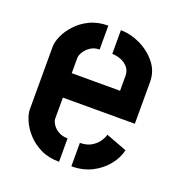

<svg xmlns="http://www.w3.org/2000/svg" viewBox="-106 -642 685 732"><g transform="rotate(20 237.0 -276.0)"><path d="M212 0Q169 0 136.5 -16Q104 -32 82.5 -56Q61 -80 50 -105.5Q39 -131 39 -150V-404Q39 -423 50 -448Q61 -473 83 -497Q105 -521 137 -536.5Q169 -552 211 -552V-455Q190 -455 175 -445Q160 -435 151 -421Q142 -407 142 -395V-334H338V-394Q338 -415 326.5 -428.5Q315 -442 297.5 -449Q280 -456 262 -456V-552Q302 -552 341.5 -533Q381 -514 407.5 -481Q434 -448 434 -405V-235H142V-150Q142 -140 150 -127Q158 -114 174 -104.5Q190 -95 212 -95ZM262 0V-95Q288 -95 306 -105Q324 -115 335 -130Q346 -145 350 -160L435 -128Q428 -96 404.5 -66.5Q381 -37 345 -18.5Q309 0 262 0Z"/></g></svg>

Font: Stick No Bills SemiBold
Style: Regular
Weight: 600
Designer: Kosala Senevirathne, Siva Puranthara, Lasantha Premarathna, Tharique Azeez
Foundry: mooniak
Version: Version 2.000